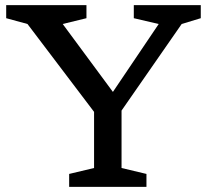

<svg xmlns="http://www.w3.org/2000/svg" viewBox="-20 -724 814 744"><path d="M86.5 -631 4 -653.5V-704H315V-653.5L223 -631L427 -355L408.5 -354.5L595 -631L498.5 -653.5V-704H758V-653.5L684 -631L451 -295.5V-73L547.5 -50V0H248V-50L344.5 -73V-290.5Z"/></svg>

Font: Newsreader 7pt
Style: Regular
Weight: 400
Designer: Hugues Gentile
Foundry: Production Type
Version: Version 1.003